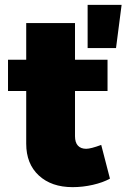

<svg xmlns="http://www.w3.org/2000/svg" viewBox="-20 -762 521 791"><path d="M433 -26Q404 -10 362.5 -0.5Q321 9 279 9Q192 9 140 -39Q88 -87 88 -170V-387H13V-516H88V-667H289V-516H423V-387H289V-201Q289 -175 301 -162Q313 -149 335 -149Q354 -149 397 -165ZM341 -742H481L458 -564H341Z"/></svg>

Font: Gontserrat ExtraBold
Style: Regular
Weight: 800
Designer: Julieta Ulanovsky
Foundry: Julieta Ulanovsky
Version: Version 6.001